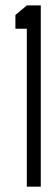

<svg xmlns="http://www.w3.org/2000/svg" viewBox="-20 -704 211 724"><path d="M38.1 -595.7V-647.5L81.1 -683.6H133.8V0H81.1V-595.7Z"/></svg>

Font: Post No Bills Jaffna
Style: Regular
Weight: 400
Designer: Kosala Senevirathne, Siva Puranthara, Lasantha Premarathna, Tharique Azeez
Foundry: Mooniak
Version: Version 1.220 ; ttfautohint (v1.6)